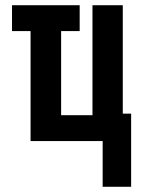

<svg xmlns="http://www.w3.org/2000/svg" viewBox="-20 -540 540 735"><path d="M373 175V0H97V-421H26V-520H285V-421H214V-99H334V-520H450V-105H482V175Z"/></svg>

Font: Iosevka SS04 Extrabold
Style: Regular
Weight: 800
Monospace: yes
Designer: Belleve Invis
Foundry: Belleve Invis
Version: Version 19.0.0; ttfautohint (v1.8.4)